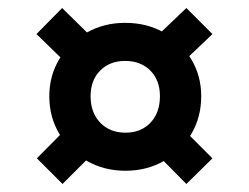

<svg xmlns="http://www.w3.org/2000/svg" viewBox="-20 -590 621 479"><path d="M293 -164Q239 -164 196 -189Q153 -214 128 -256Q103 -298 103 -350Q103 -401 128 -442.5Q153 -484 196 -508.5Q239 -533 292 -533Q347 -533 389.5 -508.5Q432 -484 457 -442.5Q482 -401 482 -350Q482 -298 457.5 -256Q433 -214 390 -189Q347 -164 293 -164ZM136 -131 72 -195 174 -298 241 -236ZM293 -259Q332 -259 355.5 -284Q379 -309 379 -350Q379 -390 355 -414Q331 -438 292 -438Q254 -438 230 -414Q206 -390 206 -350Q206 -309 230 -284Q254 -259 293 -259ZM180 -399 71 -505 135 -570 245 -462ZM445 -131 348 -229 413 -292 510 -195ZM406 -406 339 -469 445 -570 510 -505Z"/></svg>

Font: Figtree Light SemiBold
Style: Regular
Weight: 600
Version: Version 2.002